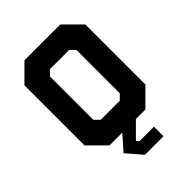

<svg xmlns="http://www.w3.org/2000/svg" viewBox="-251 -817 1117 1117"><g transform="rotate(-45 308.0 -258.0)"><path d="M229.5 -141.5H386.5L417 -172V-528L386.5 -558.5H229.5L199 -528V-172ZM197 -71H420.5L487.5 -138V-562.5L420.5 -629.5H197L130 -562.5V-138ZM197 -71 130 -138V-562.5L197 -629.5H420.5L487.5 -562.5V-138L420.5 -71ZM386 -71 236 90 283 145H387H283L236 90L386 -71ZM455.5 -700 558.5 -597V-103L455.5 0H377.5L287.5 90L302.5 106H420V184.5H267.5L186 90L265.5 0H160.5L57.5 -103V-597L160.5 -700Z"/></g></svg>

Font: Tourney Black
Style: Regular
Weight: 900
Version: Version 1.015